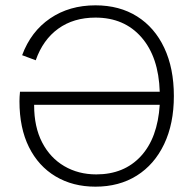

<svg xmlns="http://www.w3.org/2000/svg" viewBox="-20 -690 734 720"><path d="M338 10Q253 10 188.5 -28.5Q124 -67 88.5 -138.5Q53 -210 53 -310Q53 -327 55 -346H579Q575 -476 510.5 -550Q446 -624 338 -624Q256 -624 198.5 -582.5Q141 -541 114 -464L63 -483Q96 -572 168 -621Q240 -670 338 -670Q428 -670 494 -628.5Q560 -587 596 -510.5Q632 -434 632 -330Q632 -226 595.5 -149.5Q559 -73 493 -31.5Q427 10 338 10ZM108 -295Q108 -214 138 -156Q168 -98 221 -67Q274 -36 341 -36Q445 -36 508 -104Q571 -172 579 -297H108Z"/></svg>

Font: Work Sans Light
Style: Regular
Weight: 300
Designer: Wei Huang
Foundry: Wei Huang
Version: Version 2.012; ttfautohint (v1.8.3)